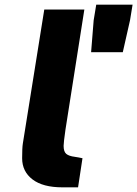

<svg xmlns="http://www.w3.org/2000/svg" viewBox="-20 -804 589 824"><path d="M75 -125Q75 -169 78 -188L170 -763H342L261 -248Q253 -192 253 -178Q253 -153 264.5 -143.5Q276 -134 301 -131L334 -125L315 0H248Q164 0 119.5 -34Q75 -68 75 -125ZM382 -717 393 -784H549L538 -717L507 -580H371Z"/></svg>

Font: Exo ExtraBold
Style: Italic
Weight: 800
Italic angle: -9°
Designer: Natanael Gama
Foundry: Natanael Gama
Version: Version 1.500; ttfautohint (v1.6)